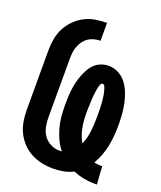

<svg xmlns="http://www.w3.org/2000/svg" viewBox="-139 -831 778 928"><g transform="rotate(20 250.0 -367.5)"><path d="M456 8Q429 8 401.5 2.5Q374 -3 348 -14Q325 -2 298.5 3Q272 8 245 8Q216 8 187 2Q158 -4 132 -17.5Q106 -31 85.5 -52.5Q65 -74 52 -100.5Q39 -127 34 -156.5Q29 -186 29 -215V-520Q29 -550 34 -579.5Q39 -609 52.5 -635.5Q66 -662 87 -683.5Q108 -705 134.5 -719Q161 -733 190.5 -738Q220 -743 250 -743V-651Q234 -651 218 -647Q202 -643 188.5 -634Q175 -625 165.5 -612Q156 -599 150 -583.5Q144 -568 142 -552Q140 -536 140 -520V-215Q140 -191 145 -167.5Q150 -144 163.5 -125Q177 -106 199 -95Q221 -84 244 -84Q247 -84 250.5 -84Q254 -84 257 -85Q239 -107 227 -133Q215 -159 207.5 -186.5Q200 -214 197.5 -242Q195 -270 195 -299Q195 -319 195.5 -338.5Q196 -358 198.5 -378Q201 -398 205.5 -417.5Q210 -437 217 -455.5Q224 -474 233.5 -491.5Q243 -509 257.5 -523Q272 -537 291 -544Q310 -551 330 -551Q357 -551 381 -538Q405 -525 421 -503.5Q437 -482 446.5 -457Q456 -432 461.5 -405.5Q467 -379 469 -352Q471 -325 471 -299Q471 -271 469 -244Q467 -217 461.5 -190Q456 -163 446.5 -137.5Q437 -112 423 -88Q432 -86 440.5 -85Q449 -84 457 -84Q459 -84 461 -84Q463 -84 465 -84L471 8Q467 8 463.5 8Q460 8 456 8ZM337 -155Q352 -189 356 -225.5Q360 -262 360 -299Q360 -306 360 -313Q360 -320 360 -327Q360 -334 359.5 -341Q359 -348 359 -355Q359 -362 358.5 -369Q358 -376 357 -383Q356 -390 355.5 -397Q355 -404 353.5 -411Q352 -418 350.5 -424.5Q349 -431 347 -438Q345 -445 341.5 -452Q338 -459 331 -459Q324 -459 321 -452Q318 -445 316 -438Q314 -431 313 -424Q312 -417 311 -410Q310 -403 309.5 -396.5Q309 -390 308 -383Q307 -376 307 -369Q307 -362 306.5 -355Q306 -348 306 -341Q306 -334 305.5 -327Q305 -320 305 -313Q305 -306 305 -299Q305 -280 306.5 -261.5Q308 -243 311.5 -224.5Q315 -206 321.5 -188.5Q328 -171 337 -155Z"/></g></svg>

Font: Iosevka Slab Heavy
Style: Regular
Weight: 900
Monospace: yes
Designer: Belleve Invis
Foundry: Belleve Invis
Version: Version 11.1.0; ttfautohint (v1.8.3)